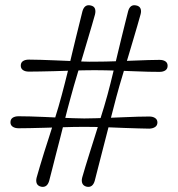

<svg xmlns="http://www.w3.org/2000/svg" viewBox="-20 -721 690 744"><path d="M254 -344Q249 -326 242.2 -300.5Q235.5 -275 228.2 -245.8Q221 -216.5 213 -185.5Q205 -154.5 197.2 -124.5Q189.5 -94.5 182.8 -67.8Q176 -41 170.5 -20Q162.5 7 139.5 2.5Q126.5 -0.5 122.5 -10Q118.5 -19.5 122 -33Q127 -51 134.5 -76.2Q142 -101.5 151.2 -131Q160.5 -160.5 170.5 -191.2Q180.5 -222 189.8 -252Q199 -282 206.8 -308Q214.5 -334 219.5 -353.5Q224.5 -372 231 -397.5Q237.5 -423 244.8 -452.5Q252 -482 259.2 -513.2Q266.5 -544.5 274 -574.5Q281.5 -604.5 288 -631Q294.5 -657.5 299.5 -677.5Q307.5 -705 330.5 -700Q344 -697.5 347.8 -687.8Q351.5 -678 348 -664.5Q343 -646 335.5 -620.8Q328 -595.5 319.2 -565.8Q310.5 -536 301.2 -505.2Q292 -474.5 283 -444.8Q274 -415 266.5 -389Q259 -363 254 -344ZM346.5 -482Q364.5 -482 389.2 -482.5Q414 -483 442.5 -484Q471 -485 499.8 -486.2Q528.5 -487.5 553.8 -488.2Q579 -489 598 -489Q612.5 -489 621 -483.2Q629.5 -477.5 629.5 -466Q629.5 -454.5 621 -448.5Q612.5 -442.5 598 -442.5Q580.5 -442.5 555.5 -443Q530.5 -443.5 502 -444.8Q473.5 -446 444.5 -447Q415.5 -448 390 -448.5Q364.5 -449 346.5 -449Q328 -449 302.2 -448.5Q276.5 -448 247 -447Q217.5 -446 188.8 -445.2Q160 -444.5 134.8 -444Q109.5 -443.5 92 -443.5Q77.5 -443.5 69 -449.5Q60.5 -455.5 60.5 -466.5Q60.5 -478.5 69 -484.2Q77.5 -490 92 -490Q111 -490 136.8 -489.2Q162.5 -488.5 191.5 -487.2Q220.5 -486 249.2 -484.8Q278 -483.5 303.2 -482.5Q328.5 -481.5 346.5 -482ZM306.5 -229.5Q288 -229.5 262.2 -229Q236.5 -228.5 207.2 -227.5Q178 -226.5 149.2 -225.8Q120.5 -225 95 -224.5Q69.5 -224 52 -224Q38 -224 29.2 -230Q20.5 -236 20.5 -247Q20.5 -259 29.2 -264.8Q38 -270.5 52 -270.5Q71.5 -270.5 97 -269.8Q122.5 -269 151.5 -267.8Q180.5 -266.5 209.2 -265.2Q238 -264 263.5 -263Q289 -262 306.5 -262Q324.5 -262 349.5 -262.8Q374.5 -263.5 403 -264.5Q431.5 -265.5 460.2 -266.8Q489 -268 514.2 -268.8Q539.5 -269.5 558.5 -269.5Q572.5 -269.5 581.2 -263.5Q590 -257.5 590 -246.5Q590 -235 581.2 -229Q572.5 -223 558.5 -222.5Q540.5 -223 515.5 -223.5Q490.5 -224 462 -225.2Q433.5 -226.5 404.8 -227.5Q376 -228.5 350.5 -229Q325 -229.5 306.5 -229.5ZM347 -20Q339 7 316 2.5Q303.5 -0.5 299.2 -10Q295 -19.5 298.5 -33Q303.5 -51 311.2 -76.2Q319 -101.5 328.2 -131Q337.5 -160.5 347.2 -191.2Q357 -222 366.2 -252Q375.5 -282 383.5 -308Q391.5 -334 396.5 -353.5Q401.5 -372 408 -397.5Q414.5 -423 421.5 -452.5Q428.5 -482 436 -513.2Q443.5 -544.5 450.8 -574.5Q458 -604.5 464.8 -631Q471.5 -657.5 476.5 -677.5Q484 -705 507.5 -700Q520.5 -697.5 524.5 -687.8Q528.5 -678 524.5 -664.5Q519.5 -646 512 -620.5Q504.5 -595 495.8 -565.5Q487 -536 477.8 -505Q468.5 -474 459.5 -444.5Q450.5 -415 443 -389Q435.5 -363 430.5 -344Q426 -326 419.2 -300.5Q412.5 -275 405 -245.8Q397.5 -216.5 389.5 -185.5Q381.5 -154.5 373.8 -124.5Q366 -94.5 359.2 -67.8Q352.5 -41 347 -20Z"/></svg>

Font: Fraunces 11pt
Style: Regular
Weight: 400
Version: Version 1.000;[b76b70a41]